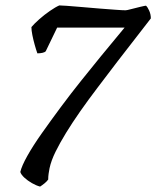

<svg xmlns="http://www.w3.org/2000/svg" viewBox="-20 -584 577 709"><path d="M128 105Q113 101 97.5 92Q82 83 70 72Q58 61 55 51Q60 29 81 -8.5Q102 -46 134.5 -92Q167 -138 204.5 -188.5Q242 -239 280.5 -287Q319 -335 352 -375.5Q385 -416 409 -444.5Q433 -473 440 -482H191L149 -395Q146 -391 137 -389Q128 -387 118 -387Q113 -401 108 -419Q103 -437 99.5 -454.5Q96 -472 96 -484Q106 -496 124.5 -512.5Q143 -529 164 -543.5Q185 -558 199 -564Q204 -564 227 -562.5Q250 -561 282 -558Q314 -555 347 -552.5Q380 -550 406.5 -548Q433 -546 444 -546Q448 -546 465 -550.5Q482 -555 499 -559Q516 -563 519 -563Q525 -558 531 -544.5Q537 -531 537 -516L413 -356Q375 -306 340 -260Q305 -214 276 -172.5Q247 -131 224 -93.5Q201 -56 185 -23.5Q169 9 163 37Q161 47 159.5 57.5Q158 68 158 79Q153 86 144.5 93Q136 100 128 105Z"/></svg>

Font: Texturina 12pt
Style: Italic
Weight: 400
Italic angle: -11°
Designer: Guillermo Torres Carreño
Foundry: Omnibus-Type
Version: Version 1.002